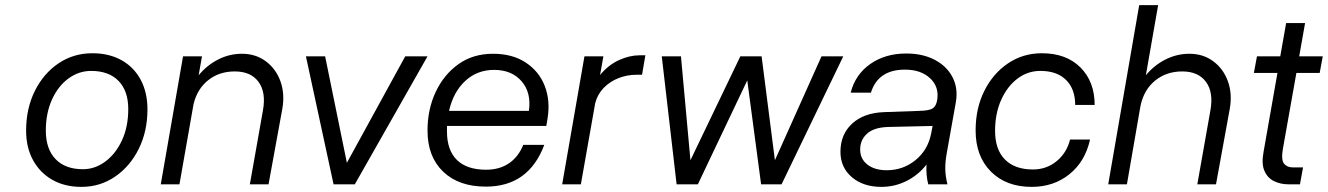

<svg xmlns="http://www.w3.org/2000/svg" viewBox="-20 -720 5187 750"><path d="M82 -210Q82 -296 116 -364.5Q150 -433 208.5 -472.5Q267 -512 341 -512Q406 -512 454.5 -485Q503 -458 529.5 -408.5Q556 -359 556 -293Q556 -207 522 -138.5Q488 -70 429.5 -30Q371 10 298 10Q233 10 184.5 -17.5Q136 -45 109 -94.5Q82 -144 82 -210ZM481 -294Q481 -365 443 -404Q405 -443 336 -443Q288 -443 247.5 -413.5Q207 -384 183 -331Q159 -278 159 -210Q159 -138 197 -98.5Q235 -59 304 -59Q351 -59 391.5 -89Q432 -119 456.5 -172Q481 -225 481 -294Z M695 -500H769L756 -426Q788 -465 832 -487.5Q876 -510 925 -510Q979 -510 1018.5 -480.5Q1058 -451 1075.5 -402.5Q1093 -354 1083 -296L1029 0H956L1007 -288Q1020 -359 990 -400Q960 -441 897 -441Q836 -441 793 -406.5Q750 -372 736 -313L681 0H608Z M1175 -500H1250L1335 -84L1563 -500H1650L1366 0H1283Z M1650 -210Q1650 -293 1682 -361Q1714 -429 1771 -469.5Q1828 -510 1906 -510Q1982 -510 2034 -475.5Q2086 -441 2108 -384Q2130 -327 2119 -258L2114 -228H1726Q1726 -217 1726 -206Q1726 -133 1765 -95Q1804 -57 1879 -57Q1931 -57 1968 -82Q2005 -107 2024 -154H2106Q2045 9 1878 9Q1772 9 1711 -49.5Q1650 -108 1650 -210ZM1910 -447Q1844 -447 1797.5 -404Q1751 -361 1734 -287H2046Q2056 -358 2017.5 -402.5Q1979 -447 1910 -447Z M2263 -500H2337L2324 -427Q2356 -466 2397.5 -485Q2439 -504 2478 -504H2501L2488 -428H2466Q2430 -428 2396.5 -415Q2363 -402 2338.5 -377Q2314 -352 2305 -317L2249 0H2176Z M2565 -500H2640L2677 -94L2872 -500H2955L3007 -94L3189 -500H3274L3033 0H2953L2899 -406L2706 0H2623Z M3679 -126Q3672 -89 3672.5 -60Q3673 -31 3681 0H3606Q3597 -34 3599 -77Q3567 -36 3521 -13Q3475 10 3423 10Q3352 10 3307.5 -28Q3263 -66 3263 -127Q3263 -195 3308.5 -237Q3354 -279 3433 -282L3574 -287Q3607 -288 3620.5 -295Q3634 -302 3639 -321L3641 -330Q3649 -381 3613 -414.5Q3577 -448 3515 -448Q3410 -448 3382 -358H3303Q3321 -429 3379.5 -470Q3438 -511 3520 -511Q3584 -511 3631 -486.5Q3678 -462 3700.5 -419Q3723 -376 3714 -322ZM3340 -136Q3340 -99 3368.5 -77Q3397 -55 3444 -55Q3507 -55 3555.5 -94Q3604 -133 3617 -197L3623 -228L3448 -224Q3393 -222 3366.5 -197.5Q3340 -173 3340 -136Z M3791 -210Q3791 -297 3825 -365Q3859 -433 3917.5 -472.5Q3976 -512 4050 -512Q4145 -512 4200.5 -456.5Q4256 -401 4256 -310H4180Q4180 -372 4144.5 -407.5Q4109 -443 4044 -443Q3994 -443 3954 -412.5Q3914 -382 3890.5 -329Q3867 -276 3867 -209Q3867 -136 3905.5 -97Q3944 -58 4015 -58Q4068 -58 4107.5 -90.5Q4147 -123 4160 -175H4238Q4219 -89 4157.5 -39.5Q4096 10 4010 10Q3910 10 3850.5 -50Q3791 -110 3791 -210Z M4708 -288Q4721 -359 4691 -400Q4661 -441 4598 -441Q4536 -441 4492 -405Q4448 -369 4435 -306L4382 0H4309L4430 -700H4504L4456 -426Q4488 -465 4532.5 -487.5Q4577 -510 4626 -510Q4680 -510 4719.5 -480.5Q4759 -451 4776.5 -402.5Q4794 -354 4784 -296L4730 0H4657Z M5070 -66 5058 0H5013Q4982 0 4956.5 -12.5Q4931 -25 4919 -53Q4907 -81 4916 -128L4970 -435H4878L4890 -500H4981L5004 -630H5078L5055 -500H5147L5135 -435H5044L4991 -137Q4984 -95 4996 -80.5Q5008 -66 5031 -66Z"/></svg>

Font: Overused Grotesk
Style: Italic
Weight: 400
Italic angle: -10°
Version: Version 0.003